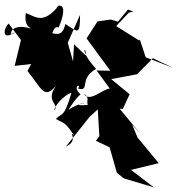

<svg xmlns="http://www.w3.org/2000/svg" viewBox="-86 -812 762 825"><path d="M232 -622 228 -548 205 -628 258 -748C257 -663 253 -670 195 -709C178 -638 145 -677 86 -677C111 -628 59 -706 110 -613C137 -629 136 -707 166 -694C192 -753 190 -786 173 -787C146 -789 155 -738 170 -792C101 -705 69 -739 25 -756C15 -690 54 -693 44 -690C-53 -719 -49 -639 -22 -675C-74 -635 -76 -682 -49 -711L4 -640L-23 -529L48 -537L32 -507C93 -433 102 -382 154 -443C106 -373 174 -365 146 -338C156 -374 208 -413 221 -413C188 -300 179 -329 154 -301C196 -277 192 -289 233 -229C200 -256 259 -210 197 -182L299 -310L334 -342L341 -227L326 -207L385 -179L416 -70L444 -47L448 -45L575 -7L477 -82L596 -111L505 -221L482 -276L514 -241L428 -345L442 -344L471 -407L392 -472L503 -493L571 -562L656 -521L540 -566L515 -642L512 -638L413 -700L468 -758L487 -762L464 -771L421 -719L390 -728L333 -720L286 -647L388 -508L329 -509L386 -431C361 -434 298 -368 275 -409C300 -395 285 -377 291 -361C209 -355 286 -374 275 -369C224 -359 184 -327 174 -294C202 -313 209 -359 260 -407C221 -440 265 -457 250 -431C303 -418 251 -473 327 -516C249 -601 287 -618 282 -574Z"/></svg>

Font: Hussar Lance
Style: ExBd
Weight: 700
Foundry: Cannot Into Space Fonts, PlusOne Fonts
Version: Version 2.270